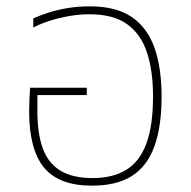

<svg xmlns="http://www.w3.org/2000/svg" viewBox="-20 -576 604 606"><path d="M270 10Q166 10 119 -47Q72 -104 72 -225Q72 -241 73 -263.5Q74 -286 75 -299H254V-276H98V-225Q98 -155 115 -108Q132 -61 170.5 -37.5Q209 -14 272 -14Q336 -14 378.5 -40Q421 -66 442 -123Q463 -180 463 -272Q463 -352 444 -410Q425 -468 381.5 -499.5Q338 -531 262 -531Q231 -531 199.5 -525.5Q168 -520 139 -511Q110 -502 85 -489V-518Q105 -527 132.5 -536Q160 -545 193.5 -550.5Q227 -556 263 -556Q346 -556 395.5 -522.5Q445 -489 467.5 -425.5Q490 -362 490 -271Q490 -177 467.5 -114.5Q445 -52 397 -21Q349 10 270 10Z"/></svg>

Font: Noto Sans Thai Thin
Style: Regular
Weight: 250
Designer: Monotype Design Team
Foundry: Monotype Imaging Inc.
Version: Version 2.001